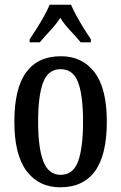

<svg xmlns="http://www.w3.org/2000/svg" viewBox="-20 -786 515 816"><path d="M236 10Q145 10 93 -59Q41 -128 41 -269Q41 -410 91 -478.5Q141 -547 239 -547Q330 -547 382 -478.5Q434 -410 434 -269Q434 -128 384 -59Q334 10 236 10ZM238 -43Q291 -43 312 -100.5Q333 -158 333 -269Q333 -380 312 -436Q291 -492 237 -492Q185 -492 163.5 -436Q142 -380 142 -269Q142 -158 164 -100.5Q186 -43 238 -43ZM106 -619Q119 -638 135.5 -664Q152 -690 167 -717Q182 -744 191 -766H282Q291 -744 306 -717Q321 -690 337 -664Q353 -638 366 -619V-606H323Q304 -629 279 -655.5Q254 -682 236 -710Q218 -682 193.5 -656Q169 -630 149 -606H106Z"/></svg>

Font: Noto Serif Hebrew ExtraCondensed Medium
Style: Regular
Weight: 500
Width: 2
Designer: Monotype Design Team
Foundry: Monotype Imaging Inc.
Version: Version 2.004; ttfautohint (v1.8.4.7-5d5b)